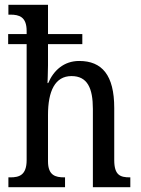

<svg xmlns="http://www.w3.org/2000/svg" viewBox="-20 -780 587 800"><path d="M15 0H251V-41H248C211 -41 180 -49 180 -108V-301C180 -400 209 -463 278 -463C344 -463 367 -413 367 -326V0H523V-41H521C481 -41 456 -50 456 -113V-330C456 -467 405 -526 310 -526C246 -526 203 -486 181 -434H178C178 -440 180 -478 180 -508V-596H323V-638H180V-760H15V-719H23C60 -719 91 -710 91 -651V-638H14V-596H91V-113C91 -50 60 -41 23 -41H15Z"/></svg>

Font: Noto Serif Sinhala Condensed
Style: Regular
Weight: 400
Width: 3
Designer: Jelle Bosma - Monotype Design Team
Foundry: Monotype Imaging Inc.
Version: Version 2.007